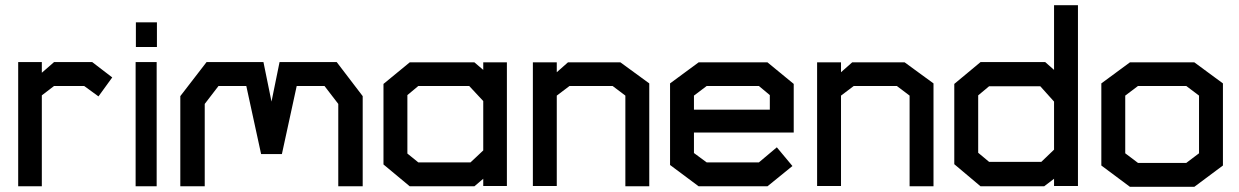

<svg xmlns="http://www.w3.org/2000/svg" viewBox="-20 -717 4767 739"><path d="M359 -346 304 -386H188L141 -350V0H50V-478H141V-437L188 -478H335L412 -419Z M503 -536V-631H584V-536ZM502 0V-478H583V0Z M1282 0V-317L1229 -386H1122L1065 -124H985L928 -386H821L768 -317V0H674V-347L775 -478H994L1025 -326L1056 -478H1276L1376 -347V0Z M1840 -1V-29L1806 0H1557L1456 -84V-394L1557 -477H1806L1840 -448V-477H1931V-1ZM1840 -328 1786 -386H1590L1548 -351V-126L1590 -92H1791L1840 -138Z M2387 0V-349L2338 -386H2172L2123 -349V-1H2031V-477H2123V-439L2166 -477H2368L2479 -396V0Z M2651 -207V-128L2700 -92H2901L2970 -150L3030 -78L2934 0H2669L2559 -82V-396L2669 -477H2934L3035 -394V-207ZM2943 -351 2901 -386H2700L2651 -349V-295H2943Z M3481 0V-349L3432 -386H3266L3217 -349V-1H3125V-477H3217V-439L3260 -477H3462L3573 -396V0Z M4037 -1V-29L3999 0H3754L3653 -85V-394L3754 -478H4003L4037 -448V-697H4129V-1ZM4037 -326 3984 -385H3787L3745 -350V-129L3787 -94H3988L4037 -141Z M4577 2H4329L4219 -80V-396L4329 -477H4577L4687 -396V-80ZM4595 -349 4546 -386H4360L4311 -349V-127L4360 -90H4546L4595 -127Z"/></svg>

Font: Turret Road
Style: Bold
Weight: 700
Designer: Noponies
Foundry: Noponies
Version: Version 1.001; ttfautohint (v1.8)